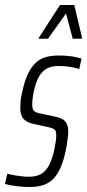

<svg xmlns="http://www.w3.org/2000/svg" viewBox="-35 -740 348 768"><path d="M83 8Q64 8 44 6Q24 4 8 1Q-8 -2 -15 -4L-6 -45Q-2 -44 7 -42Q16 -40 28.5 -38Q41 -36 54.5 -34.5Q68 -33 81 -33Q113 -33 132.5 -46Q152 -59 163.5 -83.5Q175 -108 182 -141Q185 -156 187.5 -170.5Q190 -185 190 -198Q190 -218 182 -223Q174 -228 160 -231L96 -245Q70 -251 58 -266Q46 -281 46 -309Q46 -318 47.5 -335.5Q49 -353 54 -372Q63 -416 76.5 -444Q90 -472 107.5 -488.5Q125 -505 148 -511.5Q171 -518 198 -518Q217 -518 234.5 -516.5Q252 -515 266.5 -512Q281 -509 291 -506L282 -464Q277 -466 264 -469Q251 -472 234 -474Q217 -476 198 -476Q175 -476 156.5 -468Q138 -460 124 -438.5Q110 -417 101 -378Q97 -359 95.5 -345.5Q94 -332 94 -322Q94 -302 101 -296Q108 -290 122 -287L188 -273Q203 -270 214.5 -263.5Q226 -257 232 -245Q238 -233 238 -212Q238 -205 235.5 -183.5Q233 -162 228 -138Q220 -100 208.5 -72.5Q197 -45 180.5 -27Q164 -9 140.5 -0.5Q117 8 83 8ZM120 -585 121 -590 205 -720H262L293 -590L292 -585H256L229 -686L157 -585Z"/></svg>

Font: Saira UltraCondensed Light
Style: Italic
Weight: 300
Width: 1
Italic angle: -12°
Designer: Hector Gatti with collaboration of the Omnibus-Type team
Foundry: Omnibus-Type
Version: Version 1.101